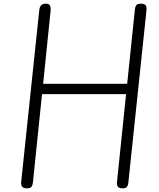

<svg xmlns="http://www.w3.org/2000/svg" viewBox="-20 -1024 863 1044"><path d="M126.5 0Q108 0 100.8 -8.8Q93.5 -17.5 95 -33L193.5 -969Q195.5 -986 203.5 -995Q211.5 -1004 230 -1004Q246 -1004 251.5 -994Q257 -984 255 -964L214.5 -568.5H671.5L714 -977Q715 -988 721.5 -996Q728 -1004 746 -1004Q765.5 -1004 772 -995Q778.5 -986 776.5 -968.5L677.5 -27.5Q676.5 -17.5 670.8 -8.8Q665 0 647.5 0Q625 0 619.8 -10.5Q614.5 -21 616 -33.5L665.5 -512H208.5L159 -32Q158 -20.5 152.5 -10.2Q147 0 126.5 0Z"/></svg>

Font: Edu NSW ACT Cursive
Style: Regular
Weight: 400
Designer: Tina and Corey Anderson, Eben Sorkin, Mirko Velimirovic
Foundry: Sorkin Type Co.
Version: Version 2.000